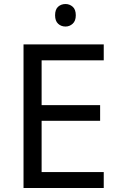

<svg xmlns="http://www.w3.org/2000/svg" viewBox="-20 -935 596 955"><path d="M496 0H97V-714H496V-635H187V-412H478V-334H187V-79H496ZM306 -915Q326 -915 341.5 -901.5Q357 -888 357 -859Q357 -831 341.5 -817Q326 -803 306 -803Q284 -803 269 -817Q254 -831 254 -859Q254 -888 269 -901.5Q284 -915 306 -915Z"/></svg>

Font: Noto Sans Tagalog
Style: Regular
Weight: 400
Designer: Monotype Design Team
Foundry: Monotype Imaging Inc.
Version: Version 2.001; ttfautohint (v1.8.4.7-5d5b)